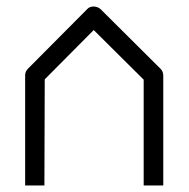

<svg xmlns="http://www.w3.org/2000/svg" viewBox="-20 -617 580 588"><path d="M420 -49V-373L267 -525L117 -374L116 -49H57V-387Q57 -398 66 -407L246 -588Q253.5 -597 266 -597Q280 -597 289 -588L472 -406Q480 -398 480 -385V-49Z"/></svg>

Font: IBM 3270
Style: Regular
Weight: 400
Monospace: yes
Version: Version 2.3.1